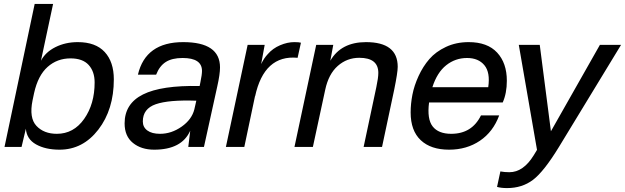

<svg xmlns="http://www.w3.org/2000/svg" viewBox="-20 -750 3190 980"><path d="M251 -730 189 -440Q212 -484 263 -509.5Q314 -535 377 -535Q468 -535 514.5 -484.5Q561 -434 561 -345Q561 -191 482 -88.5Q403 14 284 14Q212 14 164 -13Q116 -40 112 -93L90 0H3L157 -730ZM146 -237Q128 -148 166 -107.5Q204 -67 270 -67Q356 -67 409.5 -143Q463 -219 463 -329Q463 -385 432.5 -418.5Q402 -452 340 -452Q272 -452 223 -408.5Q174 -365 154 -275Z M915 -535Q1103 -535 1103 -406Q1103 -371 1089 -309L1021 0H941L951 -83Q908 14 767 14Q701 14 658.5 -20.5Q616 -55 616 -120Q616 -221 710 -268Q804 -315 999 -311L1003 -331Q1011 -369 1011 -388Q1011 -454 912 -454Q858 -454 826 -433.5Q794 -413 777 -369H684Q723 -535 915 -535ZM709 -130Q709 -101 732 -84Q755 -67 797 -67Q855 -67 907 -103.5Q959 -140 972 -192L982 -236Q841 -241 775 -218Q709 -195 709 -130Z M1482 -535Q1507 -535 1516 -532L1499 -455Q1328 -471 1282 -258V-261L1227 0H1133L1244 -521H1331L1313 -423Q1327 -453 1347 -474Q1372 -503 1409.5 -519Q1447 -535 1482 -535Z M1681 -521 1666 -440Q1721 -535 1848 -535Q2010 -535 2010 -409Q2010 -380 1992 -292L1930 0H1836L1901 -306Q1911 -353 1911 -378Q1911 -455 1814 -455Q1751 -455 1704 -413.5Q1657 -372 1640 -292L1577 0H1483L1594 -521Z M2372 -535Q2468 -535 2517.5 -481.5Q2567 -428 2567 -338Q2567 -274 2546 -227H2170Q2159 -142 2188.5 -104.5Q2218 -67 2283 -67Q2389 -67 2435 -161H2528Q2497 -77 2429.5 -31.5Q2362 14 2272 14Q2179 14 2127.5 -34.5Q2076 -83 2076 -176Q2076 -220 2085 -266.5Q2094 -313 2116.5 -362Q2139 -411 2171.5 -448.5Q2204 -486 2256 -510.5Q2308 -535 2372 -535ZM2187 -305H2472Q2483 -380 2452.5 -417Q2422 -454 2364 -454Q2304 -454 2257.5 -417Q2211 -380 2187 -305Z M2833 0Q2756 126 2700.5 168Q2645 210 2568 210Q2538 210 2517 204L2534 125Q2555 129 2580 129Q2651 129 2704 43L2721 15L2628 -521H2735L2792 -80L3042 -521H3150Z"/></svg>

Font: Nacelle
Style: Italic
Weight: 400
Italic angle: -12°
Designer: Sora Sagano
Foundry: Sora Sagano
Version: Version 1.000;FEAKit 1.0